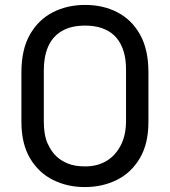

<svg xmlns="http://www.w3.org/2000/svg" viewBox="-20 -740 690 780"><path d="M326 -720Q399 -720 457 -690Q515 -660 549 -599.5Q583 -539 583 -446V-245Q583 -156 548 -97Q513 -38 454.5 -9Q396 20 324 20Q254 20 195.5 -9Q137 -38 102 -97Q67 -156 67 -245V-446Q67 -539 101.5 -599.5Q136 -660 194.5 -690Q253 -720 326 -720ZM158 -247Q158 -191 173.5 -157Q189 -123 210 -104Q228 -87 256 -75.5Q284 -64 326 -64Q375 -64 411.5 -85.5Q448 -107 470 -148.5Q492 -190 492 -250V-455Q492 -491 486 -517Q480 -543 469 -563Q458 -583 443 -597Q424 -615 394.5 -625.5Q365 -636 326 -636Q268 -636 230.5 -613.5Q193 -591 175.5 -550.5Q158 -510 158 -455Z"/></svg>

Font: Recursive
Style: Regular
Weight: 400
Version: Version 1.085